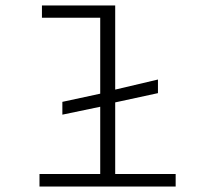

<svg xmlns="http://www.w3.org/2000/svg" viewBox="-20 -685 790 705"><path d="M125 0V-46H348V-293L209 -264V-311L348 -341V-620H134V-665H403V-356L560 -393V-343L403 -309V-46H625V0Z"/></svg>

Font: Inconsolata ExtraExpanded Light
Style: Regular
Weight: 300
Width: 8
Monospace: yes
Designer: Raph Levien, Cyreal, Brenton Simpson
Foundry: Raph Levien, Cyreal, Google
Version: Version 3.001; ttfautohint (v1.8.2.53-6de2)